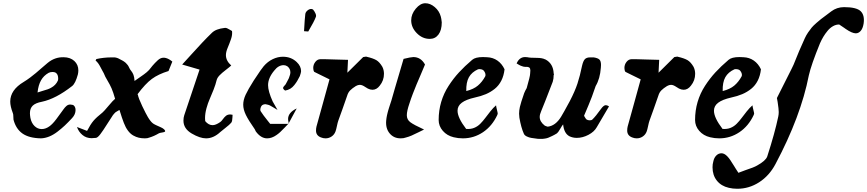

<svg xmlns="http://www.w3.org/2000/svg" viewBox="-20 -851 5334 1181"><path d="M231.9 0Q257.3 -1 282.7 -11.2Q308.1 -21.5 333.3 -40.8Q358.4 -60.1 378.2 -78.6Q397.9 -97.2 423.8 -125Q444.8 -147.5 444.8 -174.8Q444.8 -186.5 439.7 -195.3Q434.6 -204.1 425.8 -206.1Q416 -208 412.1 -208Q405.3 -208 399.4 -205.8Q393.6 -203.6 388.2 -198.7Q382.8 -193.8 379.6 -190.2Q376.5 -186.5 370.6 -178.7Q364.7 -170.9 362.8 -168Q355 -158.2 340.6 -137.7Q326.2 -117.2 313.5 -102.1Q300.8 -86.9 287.1 -76.2Q262.2 -57.1 236.8 -57.1Q211.4 -57.1 192.4 -75.7Q173.3 -94.2 167 -126Q164.1 -143.1 164.1 -154.8Q164.1 -184.6 181.4 -201.2Q198.7 -217.8 237.8 -225.1Q323.2 -243.2 423.8 -321.8Q443.8 -337.4 459 -393.1Q461.9 -406.2 461.9 -418Q461.9 -453.1 437.3 -475.8Q412.6 -498.5 372.1 -499Q316.9 -500.5 272.9 -463.9Q261.2 -454.1 238 -434.1Q214.8 -414.1 200.7 -401.9Q186.5 -389.6 165.5 -374Q144.5 -358.4 126 -347.2Q43 -297.9 43 -226.1Q43 -197.3 59.1 -154.8Q62 -148.9 62 -134.8Q62 -122.1 63 -115.2Q77.6 -58.6 117.9 -30Q158.2 -1.5 231.9 0ZM210.9 -282.2Q215.8 -327.6 232.2 -356.7Q248.5 -385.7 278.8 -402.8Q289.6 -408.2 301.8 -408.2Q318.8 -408.2 326.2 -400.9Q337.9 -390.6 337.9 -367.2Q337.9 -360.8 335.9 -355Q323.2 -326.7 293.9 -311Q284.7 -305.7 272.9 -301.5Q261.2 -297.4 242.2 -292Q223.1 -286.6 210.9 -282.2Z M889.6 -130.9Q894 -124 897.5 -118.4Q900.9 -112.8 905 -108.2Q909.2 -103.5 911.4 -100.6Q913.6 -97.7 918.2 -94.2Q922.9 -90.8 924.6 -89.4Q926.3 -87.9 932.4 -85Q938.5 -82 940.2 -81.1Q941.9 -80.1 950 -76.7Q958 -73.2 960.9 -71.8Q961.9 -71.3 969 -68.1Q976.1 -64.9 979.2 -63Q982.4 -61 987.3 -57.1Q992.2 -53.2 994.6 -48.8Q998 -42.5 992.2 -39.8Q986.3 -37.1 974.4 -35.4Q962.4 -33.7 957 -30.8Q927.2 -13.2 898.9 -4.9Q888.2 0 871.6 0Q851.1 0 834 -3.9Q816.9 -7.8 799.3 -17.8Q781.7 -27.8 767.1 -47.4Q752.4 -66.9 741.7 -95.2Q731.4 -121.1 714.8 -174.8Q708.5 -170.4 702.4 -167.7Q696.3 -165 690.9 -160.6Q685.5 -156.2 674.8 -143.1Q663.6 -127 638.7 -87.2Q613.8 -47.4 597.2 -25.6Q580.6 -3.9 569.8 -2.9Q564.9 -2.4 556.6 -2Q548.3 -1.5 543.9 -1Q510.7 -1 487.1 -20.8Q463.4 -40.5 453.6 -69.8L515.6 -45.9Q536.6 -86.4 554.9 -107.9Q573.2 -129.4 610.8 -159.2Q618.7 -165.5 647.7 -200.2Q676.8 -234.9 688 -243.2Q687 -248 676.8 -279.8Q672.4 -293.9 666 -308.1Q659.7 -322.3 654.8 -331.3Q649.9 -340.3 641.1 -355.5Q632.3 -370.6 627.9 -378.9Q616.7 -405.8 610.8 -414.1Q606.4 -421.9 598.6 -437Q590.8 -452.1 584.2 -461.2Q577.6 -470.2 567.9 -479L572.8 -487.8Q617.7 -498 667 -498Q668.5 -498 672.6 -498Q676.8 -498 678.2 -498Q679.7 -498 683.1 -498Q686.5 -498 688.2 -497.6Q689.9 -497.1 692.9 -496.6Q695.8 -496.1 698 -495.4Q700.2 -494.6 703.1 -493.7Q706.1 -492.7 709 -491.2Q710.4 -490.2 720.9 -484.9Q731.4 -479.5 733.2 -478.5Q734.9 -477.5 742.7 -472.7Q750.5 -467.8 752.9 -464.8Q755.4 -461.9 760.7 -456.3Q766.1 -450.7 769.8 -444.3Q773.4 -438 776.9 -430.2Q779.8 -423.8 787.8 -413.8Q795.9 -403.8 801 -390.4Q806.2 -377 807.6 -353Q815.4 -358.9 841.3 -376.5Q867.2 -394 882.3 -406.7Q897.5 -419.4 908.7 -435.1Q913.6 -442.4 933.3 -463.6Q953.1 -484.9 965.8 -491.2Q997.6 -506.8 1040 -472.2L1016.6 -414.1Q954.1 -395 914.1 -365.5Q874 -335.9 825.7 -271V-270H827.6Q832 -246.1 855.2 -197.8Q878.4 -149.4 889.6 -130.9Z M1207.5 -422.9Q1121.6 -168.9 1113.3 -142.1Q1108.4 -127.9 1108.4 -108.9Q1108.4 -59.6 1159.2 -29.8Q1210 0 1247.6 0Q1293.5 0 1335.4 -39.1Q1343.3 -46.4 1367.7 -65.2Q1392.1 -84 1402.3 -96.2Q1406.2 -101.1 1407.7 -109.1Q1409.2 -117.2 1409.7 -128.9Q1410.2 -140.6 1410.6 -145Q1402.8 -147 1396.5 -147Q1379.9 -147 1369.6 -138.4Q1359.4 -129.9 1350.6 -117.4Q1341.8 -105 1334.5 -100.1Q1307.1 -81.1 1287.6 -81.1Q1262.7 -81.1 1242.2 -106Q1241.2 -111.8 1241.2 -124Q1241.2 -152.8 1250 -185.1Q1258.8 -217.3 1270 -242.2Q1281.2 -267.1 1293.9 -299.8Q1306.6 -332.5 1312.5 -357.9Q1316.4 -373 1330.6 -387.7Q1344.7 -402.3 1368.4 -420.4Q1392.1 -438.5 1402.3 -448.2Q1369.6 -477.1 1369.6 -512.2Q1369.6 -531.2 1380.6 -557.4Q1391.6 -583.5 1400.9 -610.4Q1410.2 -637.2 1407.2 -660.2Q1403.3 -662.1 1394 -668Q1384.8 -673.8 1376.7 -677.2Q1368.7 -680.7 1361.3 -679.2Q1307.6 -673.3 1283.2 -648.9Q1254.9 -621.6 1225.8 -590.8Q1196.8 -560.1 1157.7 -516.8Q1118.7 -473.6 1100.6 -454.1Q1176.8 -432.1 1207.5 -422.9Z M1905.8 -792Q1914.6 -781.7 1920.4 -768.6Q1926.3 -755.4 1922.9 -747.1Q1912.6 -718.8 1876 -657.2Q1867.7 -657.2 1850.1 -659.2Q1854.5 -738.8 1857.9 -764.2Q1859.4 -776.4 1870.8 -786.1Q1882.3 -795.9 1894 -795.9Q1900.4 -795.9 1905.8 -792ZM1805.2 -469.2Q1832 -443.8 1832 -413.1Q1832 -405.3 1824.2 -382.8Q1814.5 -363.8 1808.1 -353Q1801.8 -342.3 1790.5 -327.9Q1779.3 -313.5 1765.4 -305.2Q1751.5 -296.9 1733.9 -293.9Q1721.2 -302.7 1721.2 -310.1Q1721.2 -315.4 1729 -323.2Q1736.8 -331.1 1737.8 -334Q1739.7 -338.4 1746.8 -350.6Q1753.9 -362.8 1756.8 -370.1Q1766.1 -393.1 1766.1 -405.8Q1766.1 -428.7 1748 -442.9Q1736.8 -450.2 1725.1 -450.2Q1692.4 -450.2 1667 -417Q1628.9 -371.6 1628.9 -327.1Q1628.9 -290 1657.2 -227.1L1687 -174.8Q1675.8 -181.2 1661.9 -189.9Q1647.9 -198.7 1640.9 -202.1Q1633.8 -205.6 1627 -207Q1615.2 -210 1613.8 -210Q1600.1 -210 1591.8 -203.1Q1587.4 -199.7 1584.2 -191.2Q1581.1 -182.6 1581.1 -175.8Q1581.1 -170.4 1584 -166Q1592.3 -153.3 1602.3 -139.6Q1612.3 -126 1625.2 -110.1Q1638.2 -94.2 1642.1 -88.9H1752.9Q1748 -84 1731.4 -66.4Q1714.8 -48.8 1703.6 -38.6Q1692.4 -28.3 1680.2 -20Q1651.9 0 1623 0Q1584.5 0 1553.2 -43Q1551.8 -44.9 1550 -49.8Q1548.3 -54.7 1546.9 -56.2Q1508.3 -111.3 1492.2 -144.5Q1476.1 -177.7 1476.1 -207Q1476.1 -235.8 1490.7 -267.8Q1505.4 -299.8 1541 -356Q1547.9 -365.7 1559.8 -384Q1571.8 -402.3 1582 -417.2Q1592.3 -432.1 1602.1 -443.8Q1626.5 -472.2 1657.5 -487.1Q1688.5 -502 1720.2 -502Q1771 -502 1805.2 -469.2ZM1752 -119.1Q1752 -158.7 1805.2 -184.1Q1792.5 -160.2 1776.4 -130.9Q1760.3 -101.6 1755.9 -92.8Q1752 -110.4 1752 -119.1ZM1755.9 -92.8 1756.8 -88.9H1752.9L1754.9 -90.8Q1754.9 -91.3 1755.4 -91.8Q1755.9 -92.3 1755.9 -92.8Z M2006.8 -362.8Q1991.2 -305.2 1964.6 -209.7Q1938 -114.3 1926.8 -73.2Q1923.8 -61.5 1923.8 -47.9Q1923.8 -17.6 1953.6 -5.9Q1968.3 0 1981.9 0Q2002.9 0 2019.8 -11.5Q2036.6 -22.9 2043.9 -43Q2047.9 -53.7 2052.5 -76.2Q2057.1 -98.6 2061 -108.9Q2066.9 -125.5 2086.4 -179.4Q2106 -233.4 2115.7 -263.2Q2121.6 -282.7 2134.3 -295.4Q2147 -308.1 2168.9 -321.8Q2182.1 -329.1 2192.9 -329.1Q2201.2 -329.1 2209.2 -325.7Q2217.3 -322.3 2227.5 -315.4Q2237.8 -308.6 2242.7 -306.2Q2257.3 -298.8 2271 -298.8Q2296.9 -298.8 2315.9 -324.2Q2341.8 -356 2341.8 -397Q2341.8 -419.9 2332 -439.9Q2314.9 -469.2 2294.9 -481Q2274.9 -492.7 2234.9 -502Q2234.4 -502 2233.4 -502.4Q2232.4 -502.9 2231.9 -502.9Q2230.5 -502.9 2224.6 -501.7Q2218.8 -500.5 2213.9 -500Q2203.6 -490.7 2166.3 -452.9Q2128.9 -415 2116.7 -403.8L2120.6 -482.9Q2095.2 -482.9 2037.8 -485.1Q1980.5 -487.3 1949.7 -486.8Q1932.1 -486.3 1919.4 -470Q1906.7 -453.6 1906.7 -433.1Q1906.7 -418.5 1912.6 -409.2Q1913.6 -408.7 1949.5 -390.9Q1985.4 -373 2006.8 -362.8Z M2697.3 -713.9Q2696.8 -714.8 2696.3 -720.7Q2695.8 -726.6 2694.6 -734.4Q2693.4 -742.2 2691.4 -749Q2682.1 -783.7 2654.3 -807.4Q2626.5 -831.1 2596.2 -831.1Q2565.4 -831.1 2537.4 -797.6Q2509.3 -764.2 2509.3 -726.1Q2509.3 -682.1 2543.7 -647Q2578.1 -611.8 2623.5 -611.8Q2657.2 -611.8 2677.2 -638.7Q2697.3 -665.5 2697.3 -713.9ZM2588.4 -54.2Q2524.4 -83.5 2503.4 -99.6Q2482.4 -115.7 2482.4 -142.1Q2482.4 -168.5 2498.5 -214.8Q2507.3 -242.7 2519.8 -275.4Q2532.2 -308.1 2542 -331.1Q2551.8 -354 2568.8 -393.8Q2585.9 -433.6 2594.2 -454.1Q2568.8 -500 2522.5 -500Q2508.3 -500 2462.4 -488.8Q2452.6 -455.1 2437 -402.6Q2421.4 -350.1 2409.4 -309.1Q2397.5 -268.1 2387.2 -231.9Q2386.2 -229 2382.3 -217Q2378.4 -205.1 2377.2 -201.4Q2376 -197.8 2372.6 -187Q2369.1 -176.3 2367.7 -170.9Q2366.2 -165.5 2363.8 -156.2Q2361.3 -147 2360.1 -140.4Q2358.9 -133.8 2357.4 -125.5Q2356 -117.2 2355.5 -109.9Q2351.1 -61.5 2376.5 -30.8Q2401.9 0 2444.3 0Q2463.4 0 2475.6 -4.9Q2493.2 -9.3 2511.5 -17.1Q2529.8 -24.9 2553.2 -36.9Q2576.7 -48.8 2588.4 -54.2Z M3083.5 -424.8Q3067.4 -459 3039.8 -478.3Q3012.2 -497.6 2976.1 -499Q2969.2 -500 2951.2 -500Q2903.8 -500 2884.3 -482.9Q2837.9 -443.4 2803.5 -406Q2769 -368.7 2739.3 -322.8Q2709.5 -276.9 2693.8 -223.9Q2678.2 -170.9 2678.2 -112.8Q2678.2 -75.7 2703.9 -46.1Q2729.5 -16.6 2770.5 -6.8Q2797.4 0 2827.1 0Q2894.5 0 2950.9 -37.8Q3007.3 -75.7 3039.1 -144Q3041.5 -148.9 3041.5 -151.9Q3041.5 -157.2 3037.1 -174.1Q3032.7 -190.9 3031.2 -203.1Q3014.2 -188.5 2996.1 -165.8Q2978 -143.1 2964.4 -124.8Q2950.7 -106.4 2934.1 -89.6Q2917.5 -72.8 2895.8 -64.2Q2874 -55.7 2847.2 -58.1Q2794.4 -127 2794.4 -169.9Q2794.4 -199.7 2820.6 -219.2Q2846.7 -238.8 2900.4 -251Q2939 -259.3 2968.8 -272Q2998.5 -284.7 3023.4 -304.7Q3048.3 -324.7 3063.7 -355Q3079.1 -385.3 3083.5 -424.8ZM2848.1 -291Q2846.7 -344.7 2864.3 -376Q2881.8 -407.2 2920.4 -424.8Q2922.4 -425.8 2928.2 -425.8Q2946.3 -425.8 2955.1 -417Q2966.3 -403.3 2966.3 -390.1Q2966.3 -384.8 2964.4 -380.9Q2945.8 -346.7 2919.4 -324.5Q2893.1 -302.2 2848.1 -291Z M3706.1 -204.1Q3714.4 -204.1 3726.1 -196.8L3650.9 -68.8Q3635.3 -40.5 3599.6 -21.7Q3564 -2.9 3527.8 -2.9Q3502.9 -2.9 3481.9 -13.2Q3449.2 -31.2 3443.8 -85.9Q3438 -79.6 3425.5 -57.9Q3413.1 -36.1 3405.8 -30.8Q3390.1 -21 3376 -14.4Q3361.8 -7.8 3353.3 -4.2Q3344.7 -0.5 3333 1.2Q3321.3 2.9 3317.6 3.2Q3314 3.4 3302 3.2Q3290 2.9 3288.1 2.9Q3280.8 1.5 3247.1 -2.9Q3234.4 -4.9 3220.2 -11.7Q3206.1 -18.6 3202.1 -28.8Q3185.5 -65.4 3174.8 -127Q3172.9 -142.6 3172.9 -151.9Q3172.9 -170.9 3177.7 -192.9Q3183.1 -217.3 3204.1 -277.8Q3210.4 -293.5 3219.7 -309.1Q3240.7 -382.8 3240.7 -396Q3240.7 -400.9 3241.5 -407Q3242.2 -413.1 3242.2 -418Q3242.2 -422.9 3240.7 -428.2Q3240.2 -430.7 3238.5 -432.6Q3236.8 -434.6 3235.4 -435.8Q3233.9 -437 3231.2 -437.7Q3228.5 -438.5 3226.8 -439Q3225.1 -439.5 3221.7 -439.7Q3218.3 -439.9 3217 -439.9Q3215.8 -439.9 3212.4 -439.9H3209Q3204.1 -439.9 3199.2 -441.2Q3194.3 -442.4 3188.5 -444.8Q3182.6 -447.3 3179.7 -448.2Q3176.8 -449.2 3169.9 -453.6Q3163.1 -458 3157.7 -460.9Q3174.8 -500 3210 -500Q3219.2 -500 3224.1 -499Q3238.8 -495.1 3281.7 -495.1Q3314.9 -495.1 3333 -485.8Q3333.5 -485.8 3334.5 -485.4Q3335.4 -484.9 3335.9 -484.9Q3382.8 -459.5 3385.7 -399.9Q3386.2 -398.4 3386.7 -395.5Q3387.2 -392.6 3387.7 -391.1L3385.7 -390.1Q3385.7 -366.2 3379.9 -348.1Q3324.2 -203.1 3309.1 -168Q3299.8 -147 3299.8 -131.8Q3299.8 -102.1 3331.1 -78.1Q3333 -77.6 3339.6 -74.7Q3346.2 -71.8 3349.1 -71.8Q3397 -77.1 3431.2 -132.8Q3443.8 -152.8 3484.9 -229Q3516.6 -290 3532 -336.9Q3547.4 -383.8 3560.1 -445.8Q3566.9 -475.6 3577.4 -486.8Q3587.9 -498 3609.9 -498H3631.8Q3657.2 -494.1 3667 -484.6Q3676.8 -475.1 3676.8 -451.2Q3676.8 -439.9 3675.8 -434.1Q3670.9 -366.7 3644 -321.8Q3619.6 -249 3599.4 -202.6Q3579.1 -156.2 3577.1 -149.9Q3572.8 -141.1 3572.8 -138.2Q3573.2 -137.7 3578.6 -128.4Q3584 -119.1 3587.9 -116.2Q3595.2 -110.8 3607.9 -110.8Q3618.7 -110.8 3624 -116.2Q3644 -135.3 3676.8 -181.2Q3693.4 -204.1 3706.1 -204.1Z M3920.9 -362.8Q3905.3 -305.2 3878.7 -209.7Q3852.1 -114.3 3840.8 -73.2Q3837.9 -61.5 3837.9 -47.9Q3837.9 -17.6 3867.7 -5.9Q3882.3 0 3896 0Q3917 0 3933.8 -11.5Q3950.7 -22.9 3958 -43Q3961.9 -53.7 3966.6 -76.2Q3971.2 -98.6 3975.1 -108.9Q3981 -125.5 4000.5 -179.4Q4020 -233.4 4029.8 -263.2Q4035.6 -282.7 4048.3 -295.4Q4061 -308.1 4083 -321.8Q4096.2 -329.1 4106.9 -329.1Q4115.2 -329.1 4123.3 -325.7Q4131.3 -322.3 4141.6 -315.4Q4151.9 -308.6 4156.7 -306.2Q4171.4 -298.8 4185.1 -298.8Q4210.9 -298.8 4230 -324.2Q4255.9 -356 4255.9 -397Q4255.9 -419.9 4246.1 -439.9Q4229 -469.2 4209 -481Q4189 -492.7 4148.9 -502Q4148.4 -502 4147.5 -502.4Q4146.5 -502.9 4146 -502.9Q4144.5 -502.9 4138.7 -501.7Q4132.8 -500.5 4127.9 -500Q4117.7 -490.7 4080.3 -452.9Q4043 -415 4030.8 -403.8L4034.7 -482.9Q4009.3 -482.9 3951.9 -485.1Q3894.5 -487.3 3863.8 -486.8Q3846.2 -486.3 3833.5 -470Q3820.8 -453.6 3820.8 -433.1Q3820.8 -418.5 3826.7 -409.2Q3827.6 -408.7 3863.5 -390.9Q3899.4 -373 3920.9 -362.8Z M4660.6 -424.8Q4644.5 -459 4616.9 -478.3Q4589.4 -497.6 4553.2 -499Q4546.4 -500 4528.3 -500Q4481 -500 4461.4 -482.9Q4415 -443.4 4380.6 -406Q4346.2 -368.7 4316.4 -322.8Q4286.6 -276.9 4271 -223.9Q4255.4 -170.9 4255.4 -112.8Q4255.4 -75.7 4281 -46.1Q4306.6 -16.6 4347.7 -6.8Q4374.5 0 4404.3 0Q4471.7 0 4528.1 -37.8Q4584.5 -75.7 4616.2 -144Q4618.7 -148.9 4618.7 -151.9Q4618.7 -157.2 4614.3 -174.1Q4609.9 -190.9 4608.4 -203.1Q4591.3 -188.5 4573.2 -165.8Q4555.2 -143.1 4541.5 -124.8Q4527.8 -106.4 4511.2 -89.6Q4494.6 -72.8 4472.9 -64.2Q4451.2 -55.7 4424.3 -58.1Q4371.6 -127 4371.6 -169.9Q4371.6 -199.7 4397.7 -219.2Q4423.8 -238.8 4477.5 -251Q4516.1 -259.3 4545.9 -272Q4575.7 -284.7 4600.6 -304.7Q4625.5 -324.7 4640.9 -355Q4656.2 -385.3 4660.6 -424.8ZM4425.3 -291Q4423.8 -344.7 4441.4 -376Q4459 -407.2 4497.6 -424.8Q4499.5 -425.8 4505.4 -425.8Q4523.4 -425.8 4532.2 -417Q4543.5 -403.3 4543.5 -390.1Q4543.5 -384.8 4541.5 -380.9Q4522.9 -346.7 4496.6 -324.5Q4470.2 -302.2 4425.3 -291Z M4522 211.9Q4514.2 201.2 4506.1 187.5Q4498 173.8 4494.1 168Q4490.2 162.1 4483.4 151.4Q4476.6 140.6 4472.7 134.5Q4468.8 128.4 4463.1 121.3Q4457.5 114.3 4453.1 109.9Q4435.1 91.8 4418 91.8Q4399.4 91.8 4385.5 106Q4371.6 120.1 4367.2 144Q4362.8 158.7 4362.8 178.2Q4362.8 226.6 4389.4 260Q4416 293.5 4462.9 304.2Q4487.3 310.1 4515.1 310.1Q4587.4 310.1 4649.7 270Q4711.9 230 4750 158.2Q4905.8 -134.8 4955.1 -387.2Q4969.7 -452.6 5023.9 -585Q5033.2 -606 5044.4 -624.8Q5055.7 -643.6 5070.6 -661.6Q5085.4 -679.7 5104.2 -690.2Q5123 -700.7 5142.1 -700.2Q5166.5 -684.1 5171.9 -680.2Q5182.1 -673.3 5182.1 -672.9Q5221.2 -646 5244.1 -646Q5260.7 -646 5273.9 -660.6Q5287.1 -675.3 5292 -705.1Q5299.8 -756.8 5274.2 -782Q5248.5 -807.1 5171.9 -807.1Q5127.4 -807.1 5092.8 -780.8Q5087.4 -776.4 5062.7 -758.1Q5038.1 -739.7 5029.8 -733.4Q5021.5 -727.1 5002 -710Q4982.4 -692.9 4972.7 -681.2Q4962.9 -669.4 4950.7 -651.6Q4938.5 -633.8 4930.2 -615.2Q4891.6 -530.3 4869.1 -472.2Q4865.2 -461.4 4861.3 -453.1Q4857.4 -444.8 4853.5 -436.8Q4849.6 -428.7 4847.2 -423.8Q4816.9 -361.8 4758.8 -248L4763.2 -224.1Q4770 -179.7 4770 -162.1Q4770 -147 4767.1 -133.8Q4746.1 -33.2 4699.2 111.8Q4689.5 138.2 4637.2 167Q4617.7 178.7 4564.9 195.8Q4525.9 210.4 4522 211.9Z"/></svg>

Font: Sonetni venez Italic
Style: Regular
Weight: 400
Italic angle: -14°
Designer: Alja Herlah
Foundry: Type Salon
Version: Version 1.000;hotconv 1.0.109;makeotfexe 2.5.65596